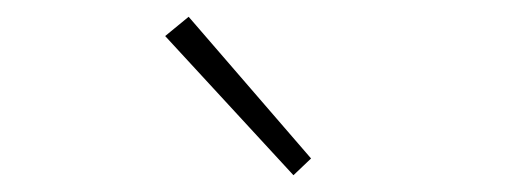

<svg xmlns="http://www.w3.org/2000/svg" viewBox="-20 -840 626 229"><path d="M330 -631 177 -797 205 -820 351 -651Z"/></svg>

Font: Noto Sans JP Thin Thin
Style: Regular
Weight: 250
Version: Version 2.004-H2;hotconv 1.0.118;makeotfexe 2.5.65603